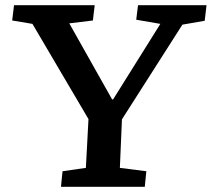

<svg xmlns="http://www.w3.org/2000/svg" viewBox="-20 -720 816 740"><path d="M412 -337H416L598 -628L505 -644L512 -700H776L769 -640L683 -625L450 -260L442 -73L544 -60L538 0H215L221 -60L311 -73L321 -261L105 -628L27 -641L34 -700H345L338 -641L247 -630Z"/></svg>

Font: Literata 7pt SemiBold
Style: Italic
Weight: 600
Italic angle: -2°
Designer: Latin by Veronika Burian and Jose Scaglione. Greek by Irene Vlachou. Cyrillic by Vera Evstafieva
Foundry: TypeTogether
Version: Version 3.002